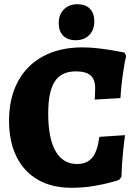

<svg xmlns="http://www.w3.org/2000/svg" viewBox="-20 -881 650 912"><path d="M23 -307Q23 -415 65 -493.5Q107 -572 185.5 -614Q264 -656 373 -656Q411 -656 455 -650.5Q499 -645 531 -639Q563 -633 572 -631L579 -615Q577 -608 572 -581Q567 -554 561 -509.5Q555 -465 552 -415L430 -408Q430 -412 431 -427Q432 -442 432 -462Q432 -504 410 -523Q388 -542 340 -542Q272 -542 240.5 -494.5Q209 -447 209 -342Q209 -224 244 -163Q279 -102 346 -102Q393 -102 418 -132Q443 -162 452 -231L574 -239Q571 -221 564.5 -159Q558 -97 557 -41L546 -27Q546 -26 511 -16Q476 -6 425.5 2.5Q375 11 319 11Q227 11 160.5 -27Q94 -65 58.5 -136.5Q23 -208 23 -307ZM259 -771Q259 -812 283.5 -836.5Q308 -861 348 -861Q386 -861 407 -839.5Q428 -818 428 -780Q428 -739 404 -714.5Q380 -690 340 -690Q301 -690 280 -711.5Q259 -733 259 -771Z"/></svg>

Font: Alegreya SC ExtraBold
Style: Regular
Weight: 800
Designer: Juan Pablo del Peral
Foundry: Huerta Tipografica
Version: Version 2.007; ttfautohint (v1.6)